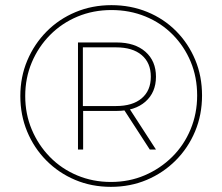

<svg xmlns="http://www.w3.org/2000/svg" viewBox="-20 -723 864 746"><path d="M411 3Q336 3 272 -24Q208 -51 160 -99.5Q112 -148 85.5 -212Q59 -276 59 -350Q59 -424 86 -488Q113 -552 161 -600.5Q209 -649 273.5 -676Q338 -703 413 -703Q488 -703 552.5 -676.5Q617 -650 664.5 -602Q712 -554 738.5 -490.5Q765 -427 765 -352Q765 -277 738 -212.5Q711 -148 662.5 -99.5Q614 -51 550 -24Q486 3 411 3ZM562 -142 457 -304H481L586 -142ZM411 -16Q482 -16 542.5 -42Q603 -68 649 -113.5Q695 -159 720.5 -220.5Q746 -282 746 -352Q746 -423 721 -483Q696 -543 651 -588.5Q606 -634 545 -659Q484 -684 413 -684Q342 -684 281 -658.5Q220 -633 174.5 -587Q129 -541 103.5 -480.5Q78 -420 78 -350Q78 -280 103.5 -219.5Q129 -159 174 -113Q219 -67 280 -41.5Q341 -16 411 -16ZM283 -142V-558H433Q504 -558 545 -522Q586 -486 586 -425Q586 -364 545 -328Q504 -292 433 -292H303V-142ZM302 -311H431Q495 -311 530.5 -341Q566 -371 566 -425Q566 -479 530.5 -509Q495 -539 431 -539H302Z"/></svg>

Font: Montserrat Thin
Style: Regular
Weight: 100
Designer: Julieta Ulanovsky
Foundry: Julieta Ulanovsky
Version: Version 9.000